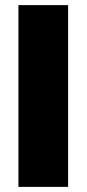

<svg xmlns="http://www.w3.org/2000/svg" viewBox="-20 -730 338 750"><path d="M52 0V-710H246V0Z"/></svg>

Font: Special Gothic Expanded One
Style: Regular
Weight: 400
Designer: Alistair McCready
Foundry: Monolith
Version: Version 1.010; ttfautohint (v1.8.4.7-5d5b)